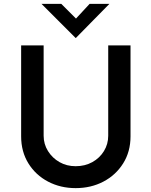

<svg xmlns="http://www.w3.org/2000/svg" viewBox="-20 -962 781 990"><path d="M205 -262Q205 -219 227.5 -183Q250 -147 287 -126Q324 -105 370 -105Q418 -105 456 -126Q494 -147 516 -183Q538 -219 538 -262V-728H653V-259Q653 -180 615 -119.5Q577 -59 513 -25.5Q449 8 370 8Q292 8 228 -25.5Q164 -59 126.5 -119.5Q89 -180 89 -259V-728H205ZM296 -942 384 -854 353 -846 442 -942H544L371 -766H370L194 -942Z"/></svg>

Font: Josefin Sans Thin SemiBold
Style: Regular
Weight: 600
Version: Version 2.000